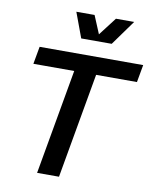

<svg xmlns="http://www.w3.org/2000/svg" viewBox="-99 -1004 868 1079"><g transform="rotate(10 335.0 -465.0)"><path d="M188 0H313L419 -600H652L670 -700H79L61 -600H294ZM248 -930 301 -787H475L578 -930H474L395 -827L352 -930Z"/></g></svg>

Font: Uncut Sans Semibold
Style: Italic
Weight: 600
Italic angle: -10°
Designer: Kasper Nordkvist
Foundry: Uncut Type
Version: Version 1.111;FEAKit 1.0